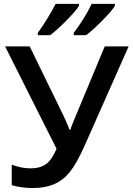

<svg xmlns="http://www.w3.org/2000/svg" viewBox="-20 -951 677 981"><path d="M40 -4.9V-109.9Q87.9 -90.8 136.2 -90.8Q184.6 -90.8 214.8 -112.3Q245.1 -133.8 269 -190.9L5.9 -713.9H131.8L306.2 -356Q329.6 -305.2 335 -288.1H339.8Q342.8 -300.8 354.5 -328.6L515.1 -713.9H637.2L412.1 -206.1Q370.6 -113.3 335.9 -71.3Q301.8 -29.3 255.9 -9.8Q210 9.8 149.4 9.8Q88.9 9.8 40 -4.9ZM566.9 -931.2V-920.9Q552.7 -897 505.4 -848.6Q458 -800.3 419.9 -771H356.9V-783.2Q413.6 -857.9 448.2 -931.2ZM173.3 -771V-783.2Q224.1 -853.5 264.2 -931.2H383.3V-920.9Q369.1 -897 321.8 -848.6Q274.4 -800.3 236.3 -771Z"/></svg>

Font: OpenSans-Semibold
Style: Regular
Weight: 600
Foundry: Ascender Corporation
Version: Version 1.10